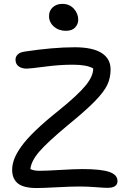

<svg xmlns="http://www.w3.org/2000/svg" viewBox="-20 -951 647 979"><path d="M315.9 -793.9Q279.3 -793.9 254.6 -815.7Q230 -837.4 230 -869.1Q230 -896.5 249 -913.8Q268.1 -931.2 297.9 -931.2Q334 -931.2 356.4 -906.7Q378.9 -882.3 378.9 -850.1Q378.9 -828.1 363.3 -811Q347.7 -793.9 315.9 -793.9ZM167 7.8Q100.1 7.8 71 -15.9Q42 -39.6 42 -85Q42 -111.8 52.5 -139.9Q63 -168 88.6 -204.1Q114.3 -240.2 161.6 -285.9Q209 -331.5 277.8 -386.2Q377.4 -466.8 416.7 -515.1Q456.1 -563.5 455.1 -602.1Q422.4 -621.1 351.1 -621.1Q283.7 -621.1 208.3 -611.1Q132.8 -601.1 116.2 -601.1Q90.8 -601.1 75 -612.8Q59.1 -624.5 59.1 -647Q59.1 -662.6 70.8 -673.6Q82.5 -684.6 106 -688Q251 -710 360.8 -710Q452.6 -710 498.3 -680.7Q543.9 -651.4 543.9 -597.2Q543.9 -554.2 527.3 -518.8Q510.7 -483.4 464.4 -435.5Q418 -387.7 326.2 -313Q220.2 -224.6 179.7 -177.2Q139.2 -129.9 134.8 -88.9Q153.3 -80.1 181.2 -80.1Q214.4 -80.1 286.9 -84.5Q359.4 -88.9 400.9 -88.9Q494.6 -88.9 536.9 -74.5Q579.1 -60.1 579.1 -27.8Q579.1 6.8 527.8 6.8Q510.3 6.8 468.8 3.4Q427.2 0 383.8 0Q342.3 0 269.8 3.9Q197.3 7.8 167 7.8Z"/></svg>

Font: Shantell Sans Normal
Style: Regular
Weight: 400
Designer: Stephen Nixon, Anya Danilova, Shantell Martin
Foundry: Arrow Type
Version: Version 1.006;[559af2be0]